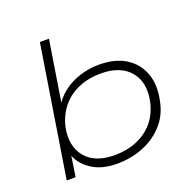

<svg xmlns="http://www.w3.org/2000/svg" viewBox="-125 -835 985 972"><g transform="rotate(-20 367.0 -348.5)"><path d="M345 8Q262 8 207 -29.5Q152 -67 135 -125H143L124 0H76L188 -705H237L182 -360H173Q197 -403 236 -433Q275 -463 325 -479Q375 -495 429 -495Q515 -495 571.5 -460Q628 -425 651.5 -362.5Q675 -300 657 -216Q643 -144 597.5 -94Q552 -44 486.5 -18Q421 8 345 8ZM349 -37Q415 -37 469 -59.5Q523 -82 559 -124.5Q595 -167 609 -229Q630 -328 579.5 -389Q529 -450 422 -450Q357 -450 303.5 -427.5Q250 -405 214 -362Q178 -319 163 -258Q143 -159 193 -98Q243 -37 349 -37Z"/></g></svg>

Font: Nunito Sans 10pt Expanded ExtraLight
Style: Italic
Weight: 250
Width: 7
Italic angle: -9°
Designer: Vernon Adams
Foundry: Vernon Adams
Version: Version 3.101;gftools[0.9.27]